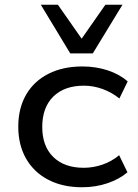

<svg xmlns="http://www.w3.org/2000/svg" viewBox="-20 -780 580 809"><path d="M326 9Q244 9 183.5 -22.5Q123 -54 90 -111.5Q57 -169 57 -246Q57 -324 90 -381Q123 -438 184 -469Q245 -500 327 -500Q384 -500 434 -483.5Q484 -467 518 -437L483 -365Q451 -391 412 -405Q373 -419 334 -419Q251 -419 204.5 -373Q158 -327 158 -245Q158 -164 204.5 -118.5Q251 -73 333 -73Q373 -73 412 -86.5Q451 -100 482 -126L517 -54Q483 -25 433 -8Q383 9 326 9ZM276 -555 152 -760H224L324 -617L424 -760H496L371 -555Z"/></svg>

Font: Nunito Sans 10pt SemiExpanded Medium
Style: Regular
Weight: 500
Width: 6
Designer: Vernon Adams
Foundry: Vernon Adams
Version: Version 3.101;gftools[0.9.27]